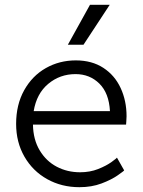

<svg xmlns="http://www.w3.org/2000/svg" viewBox="-20 -766 594 798"><path d="M295 -515Q362 -515 409.5 -484Q457 -453 481.5 -400Q506 -347 506 -283Q506 -272 505 -262Q504 -252 504 -248H117Q118 -186 145 -141Q172 -96 216 -73Q260 -50 313 -50Q354 -50 388 -63.5Q422 -77 444 -93Q466 -109 466 -111L496 -58Q496 -56 469.5 -37.5Q443 -19 402 -3.5Q361 12 310 12Q236 12 176 -21.5Q116 -55 81.5 -115Q47 -175 47 -251Q47 -331 80.5 -391Q114 -451 170.5 -483Q227 -515 295 -515ZM294 -458Q229 -458 180.5 -417.5Q132 -377 120 -304H437Q433 -379 393 -418.5Q353 -458 294 -458ZM436 -746 327 -580H262L354 -746Z"/></svg>

Font: Museo Sans Light
Style: Regular
Weight: 300
Designer: Jos Buivenga
Foundry: Jos Buivenga & Rosetta Type Foundry (extension, remastering)
Version: Version 3.600;PS 1.000;hotconv 1.0.88;makeotf.lib2.5.647800;